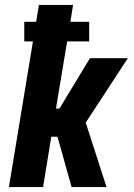

<svg xmlns="http://www.w3.org/2000/svg" viewBox="-20 -755 540 775"><path d="M16 0 113 -588H78V-667H126L137 -735H275L264 -667H340V-588H251L206 -317H220L343 -520H496L326 -260L410 0H269L212 -203H187L154 0Z"/></svg>

Font: Iosevka Heavy Oblique
Style: Regular
Weight: 900
Italic angle: -9°
Monospace: yes
Designer: Belleve Invis
Foundry: Belleve Invis
Version: Version 32.5.0; ttfautohint (v1.8.4)